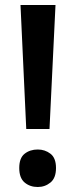

<svg xmlns="http://www.w3.org/2000/svg" viewBox="-20 -734 303 768"><path d="M178 -218 202 -714H62L85 -218ZM57 -62Q57 -22 78.5 -4Q100 14 131 14Q160 14 182 -4Q204 -22 204 -62Q204 -102 182 -119Q160 -136 131 -136Q100 -136 78.5 -119Q57 -102 57 -62Z"/></svg>

Font: Noto Sans Display Medium
Style: Regular
Weight: 500
Designer: Monotype Design Team
Foundry: Monotype Imaging Inc.
Version: Version 1.900